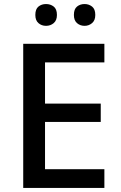

<svg xmlns="http://www.w3.org/2000/svg" viewBox="-20 -931 597 951"><path d="M497 0H95V-714H497V-622H203V-418H479V-327H203V-93H497ZM155 -857Q155 -886 170.5 -898.5Q186 -911 208 -911Q230 -911 246 -898.5Q262 -886 262 -857Q262 -830 246 -816.5Q230 -803 208 -803Q186 -803 170.5 -816.5Q155 -830 155 -857ZM346 -857Q346 -886 361.5 -898.5Q377 -911 399 -911Q420 -911 436 -898.5Q452 -886 452 -857Q452 -830 436 -816.5Q420 -803 399 -803Q377 -803 361.5 -816.5Q346 -830 346 -857Z"/></svg>

Font: Noto Sans Sinhala UI Medium
Style: Regular
Weight: 500
Designer: Jelle Bosma - Monotype Design Team
Foundry: Monotype Imaging Inc.
Version: Version 2.006; ttfautohint (v1.8.4.7-5d5b)